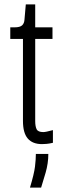

<svg xmlns="http://www.w3.org/2000/svg" viewBox="-20 -653 297 878"><path d="M172 6Q129 6 107 -19.5Q85 -45 85 -100V-475H27V-528H47Q71 -528 81 -537Q91 -546 92 -564L98 -633H141V-528H220V-475H141V-100Q141 -75 147.5 -62Q154 -49 178 -49Q189 -49 222 -58V0Q205 4 192.5 5Q180 6 172 6ZM117 205Q136 142 140 109Q144 76 144 51H201Q201 94 188.5 137Q176 180 168 205Z"/></svg>

Font: Bricolage Grotesque 12pt Condensed ExtraLight
Style: Regular
Weight: 200
Width: 3
Designer: Mathieu Triay
Foundry: Atelier Triay
Version: Version 1.001; ttfautohint (v1.8.4.7-5d5b);gftools[0.9.33.de